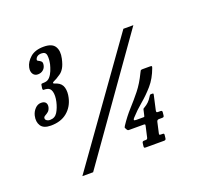

<svg xmlns="http://www.w3.org/2000/svg" viewBox="-135 -935 1269 1157"><g transform="rotate(-20 500.0 -356.5)"><path d="M59.5 -390.5Q65 -414.5 82 -432.5Q99 -450.5 121 -450.5Q141.5 -450.5 150 -439.8Q158.5 -429 155 -411Q150.5 -392.5 140.2 -384Q130 -375.5 120.5 -370.8Q111 -366 109.5 -359Q107 -348.5 116 -341.8Q125 -335 138 -335Q169.5 -335 185.8 -361.2Q202 -387.5 210.5 -424.5Q219 -463 212 -489Q205 -515 177.5 -518Q168 -519 162.5 -518.8Q157 -518.5 157.5 -530.5L160 -546Q160.5 -558 168.2 -558Q176 -558 185.5 -559Q204.5 -560.5 217.8 -575.2Q231 -590 239.2 -610.5Q247.5 -631 252 -649.5Q259 -683 255.5 -706.2Q252 -729.5 225.5 -729.5Q208 -729.5 198.2 -722.2Q188.5 -715 186 -704Q184.5 -697.5 193.2 -693.8Q202 -690 209.8 -682.8Q217.5 -675.5 213.5 -657Q210 -640 196.5 -629Q183 -618 163 -618Q142.5 -618 132.2 -634.5Q122 -651 127.5 -676Q134.5 -708.5 165.2 -735.8Q196 -763 251.5 -763Q305 -763 323 -734Q341 -705 330.5 -658Q322.5 -621.5 311 -602.2Q299.5 -583 286 -573.5Q272.5 -564 259 -556Q248 -549.5 239.8 -546.2Q231.5 -543 230.5 -538.5Q229.5 -535 235.8 -532.8Q242 -530.5 251.5 -527Q281.5 -514.5 289 -486.2Q296.5 -458 288.5 -423Q276.5 -368 236.2 -334.5Q196 -301 131.5 -301Q84.5 -301 67.8 -327Q51 -353 59.5 -390.5ZM740.5 -700H804.5L273.5 50H204.5ZM755.5 -14.5 753 7Q752 18 740.5 18H623.5Q616.5 18 614 16.2Q611.5 14.5 612 7L614.5 -13Q615.5 -24 627 -24H638Q648.5 -24 650.5 -34L666 -102.5Q668 -111 666.5 -113.2Q665 -115.5 657 -115.5H566.5Q559 -115.5 556.8 -116.8Q554.5 -118 552 -122L546 -133Q543.5 -137 544.8 -139.8Q546 -142.5 549.5 -148.5Q582 -197.5 616.8 -235.5Q651.5 -273.5 684.8 -315Q718 -356.5 746.5 -416Q750.5 -423.5 752.8 -427.8Q755 -432 765 -432H812.5Q822.5 -432 824.5 -429.8Q826.5 -427.5 823 -418.5Q801 -358 765.5 -317.2Q730 -276.5 690.8 -243.8Q651.5 -211 618 -174Q611.5 -167 611.8 -162.2Q612 -157.5 626.5 -157.5H670.5Q676.5 -157.5 677.8 -159.2Q679 -161 680 -166.5L687 -197Q688.5 -205.5 691 -207.2Q693.5 -209 699 -212Q713 -220 725.5 -231.8Q738 -243.5 750 -263.5Q752.5 -267.5 754.5 -270.2Q756.5 -273 762.5 -273H769.5Q775.5 -273 776.5 -271.2Q777.5 -269.5 776.5 -263.5L756 -172Q754.5 -163.5 756 -160.5Q757.5 -157.5 766 -157.5H782Q792.5 -157.5 791.5 -146.5L789.5 -127Q788.5 -119.5 785.5 -117.5Q782.5 -115.5 775 -115.5H756Q743.5 -115.5 741 -103L726 -36Q724 -28.5 726 -26.2Q728 -24 736 -24H744Q750.5 -24 753.2 -22.5Q756 -21 755.5 -14.5Z"/></g></svg>

Font: Besley* Condensed Semi
Style: Italic
Weight: 600
Width: 3
Italic angle: -13°
Designer: Owen Earl
Foundry: indestructible type*
Version: Version 3.000; ttfautohint (v1.8.3)